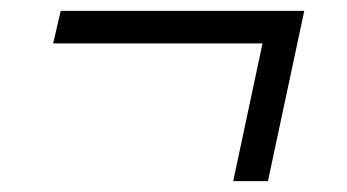

<svg xmlns="http://www.w3.org/2000/svg" viewBox="-20 -334 640 354"><path d="M410 0 464 -254H78L92 -314H541L474 0Z"/></svg>

Font: Red Hat Mono
Style: Italic
Weight: 400
Italic angle: -12°
Monospace: yes
Designer: Pentagram, MCKL
Foundry: MCKL
Version: Version 1.030